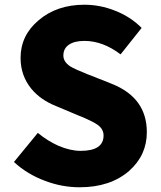

<svg xmlns="http://www.w3.org/2000/svg" viewBox="-20 -778 679 812"><path d="M317 14Q242 14 171 -13Q95 -41 39 -93L140 -216Q181 -182 228 -161Q278 -140 321 -140Q418 -140 418 -205Q418 -232 393 -250Q377 -262 326 -284Q317 -287 313 -289L218 -329Q152 -355 113 -402Q67 -458 67 -533Q67 -628 143 -692Q220 -758 337 -758Q403 -758 466 -733Q531 -708 579 -660L490 -548Q415 -605 337 -605Q295 -605 271.5 -589Q248 -573 248 -543Q248 -517 276 -498Q295 -486 350 -464Q357 -461 361 -460L454 -423Q601 -364 601 -219Q601 -122 527 -56Q447 14 317 14Z"/></svg>

Font: GenSekiGothic TW H
Style: Regular
Weight: 900
Version: Version 1.501;PS 1;hotconv 16.6.51;makeotf.lib2.5.65220